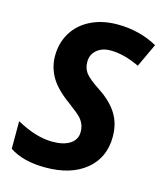

<svg xmlns="http://www.w3.org/2000/svg" viewBox="-110 -806 762 898"><g transform="rotate(15 271.0 -357.0)"><path d="M461.9 -210.9Q461.9 -108.9 389.6 -49.6Q317.4 9.8 193.8 9.8Q85.9 9.8 20 -34.2V-168Q114.3 -115.2 194.8 -115.2Q249.5 -115.2 280.3 -136Q311 -156.7 311 -192.9Q311 -213.9 304.4 -229.7Q297.9 -245.6 285.6 -259.3Q273.4 -272.9 225.1 -309.1Q157.7 -357.4 130.4 -404.8Q103 -452.1 103 -506.8Q103 -569.8 133.3 -619.4Q163.6 -668.9 219.5 -696.5Q275.4 -724.1 348.1 -724.1Q454.1 -724.1 542 -675.8L488.8 -562Q412.6 -598.1 348.1 -598.1Q307.6 -598.1 281.7 -576.2Q255.9 -554.2 255.9 -518.1Q255.9 -488.3 272 -466.1Q288.1 -443.8 344.2 -407.2Q403.3 -368.2 432.6 -321Q461.9 -273.9 461.9 -210.9Z"/></g></svg>

Font: TypoPRO Open Sans
Style: Bold Italic
Weight: 700
Italic angle: -12°
Foundry: Ascender Corporation
Version: Version 1.10